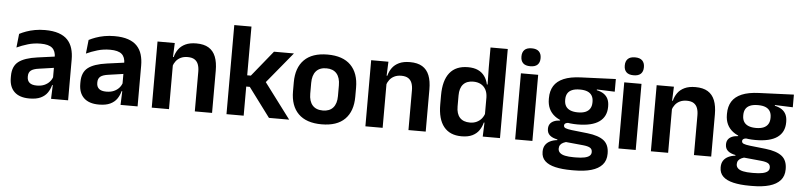

<svg xmlns="http://www.w3.org/2000/svg" viewBox="-49 -955 5911 1419"><g transform="rotate(5 2907.0 -246.0)"><path d="M340 0 344.5 -120 341 -131V-284.5L340.5 -306.5Q340.5 -354.5 314.2 -377Q288 -399.5 228.5 -399.5Q178 -399.5 133.8 -386.2Q89.5 -373 52 -355.5L63 -457.5Q85 -469 113.2 -479.2Q141.5 -489.5 176.5 -496Q211.5 -502.5 252 -502.5Q312 -502.5 353.5 -488.2Q395 -474 419.8 -447.5Q444.5 -421 455.5 -384.2Q466.5 -347.5 466.5 -303V0ZM179.5 11.5Q106.5 11.5 68.2 -25Q30 -61.5 30 -129V-143Q30 -214.5 74 -248.8Q118 -283 213.5 -296L352.5 -315L360 -232.5L232 -214Q190 -208.5 172.2 -194Q154.5 -179.5 154.5 -151.5V-146.5Q154.5 -119 171.8 -103.8Q189 -88.5 226 -88.5Q259 -88.5 282.5 -99Q306 -109.5 321.2 -126.8Q336.5 -144 343 -165.5L361 -102H339Q331 -70.5 313.2 -44.8Q295.5 -19 263.5 -3.8Q231.5 11.5 179.5 11.5Z M855.5 0 860 -120 856.5 -131V-284.5L856 -306.5Q856 -354.5 829.8 -377Q803.5 -399.5 744 -399.5Q693.5 -399.5 649.2 -386.2Q605 -373 567.5 -355.5L578.5 -457.5Q600.5 -469 628.8 -479.2Q657 -489.5 692 -496Q727 -502.5 767.5 -502.5Q827.5 -502.5 869 -488.2Q910.5 -474 935.2 -447.5Q960 -421 971 -384.2Q982 -347.5 982 -303V0ZM695 11.5Q622 11.5 583.8 -25Q545.5 -61.5 545.5 -129V-143Q545.5 -214.5 589.5 -248.8Q633.5 -283 729 -296L868 -315L875.5 -232.5L747.5 -214Q705.5 -208.5 687.8 -194Q670 -179.5 670 -151.5V-146.5Q670 -119 687.2 -103.8Q704.5 -88.5 741.5 -88.5Q774.5 -88.5 798 -99Q821.5 -109.5 836.8 -126.8Q852 -144 858.5 -165.5L876.5 -102H854.5Q846.5 -70.5 828.8 -44.8Q811 -19 779 -3.8Q747 11.5 695 11.5Z M1406.5 0V-294.5Q1406.5 -325.5 1398.2 -348Q1390 -370.5 1371 -383Q1352 -395.5 1319 -395.5Q1290 -395.5 1268.2 -385Q1246.5 -374.5 1232.8 -356.8Q1219 -339 1212 -316.5L1192 -386.5H1216Q1224 -419 1242.8 -445Q1261.5 -471 1293.8 -486.2Q1326 -501.5 1374.5 -501.5Q1431 -501.5 1466 -480.2Q1501 -459 1517.8 -417Q1534.5 -375 1534.5 -313V0ZM1087 0V-490.5H1215L1210 -371L1215 -360.5V0Z M1956.5 0 1795.5 -216H1752V-299.5H1796L1951 -490.5H2099L1900 -249V-275L2106.5 0ZM1641.5 0V-661H1769V0Z M2348 13.5Q2234 13.5 2175.2 -45Q2116.5 -103.5 2116.5 -211.5V-278Q2116.5 -386.5 2175.2 -445.2Q2234 -504 2348 -504Q2461.5 -504 2520 -445.2Q2578.5 -386.5 2578.5 -278V-211.5Q2578.5 -103.5 2520.2 -45Q2462 13.5 2348 13.5ZM2348 -89Q2398 -89 2424.2 -119Q2450.5 -149 2450.5 -205V-284.5Q2450.5 -341.5 2424.2 -371.8Q2398 -402 2348 -402Q2297.5 -402 2271.2 -371.8Q2245 -341.5 2245 -284.5V-205Q2245 -149 2271.2 -119Q2297.5 -89 2348 -89Z M2991.5 0V-294.5Q2991.5 -325.5 2983.2 -348Q2975 -370.5 2956 -383Q2937 -395.5 2904 -395.5Q2875 -395.5 2853.2 -385Q2831.5 -374.5 2817.8 -356.8Q2804 -339 2797 -316.5L2777 -386.5H2801Q2809 -419 2827.8 -445Q2846.5 -471 2878.8 -486.2Q2911 -501.5 2959.5 -501.5Q3016 -501.5 3051 -480.2Q3086 -459 3102.8 -417Q3119.5 -375 3119.5 -313V0ZM2672 0V-490.5H2800L2795 -371L2800 -360.5V0Z M3385.5 11.5Q3299 11.5 3254 -44.5Q3209 -100.5 3209 -209.5V-277Q3209 -387.5 3254.5 -444.5Q3300 -501.5 3390 -501.5Q3434 -501.5 3464.2 -487.5Q3494.5 -473.5 3513.2 -447.5Q3532 -421.5 3539.5 -386.5H3577L3544.5 -291.5Q3543.5 -326 3530.2 -349.8Q3517 -373.5 3493.5 -386Q3470 -398.5 3438 -398.5Q3389.5 -398.5 3363.8 -370.5Q3338 -342.5 3338 -287V-206Q3338 -151 3363.8 -123Q3389.5 -95 3439 -95Q3467 -95 3489 -105.5Q3511 -116 3525.8 -134.2Q3540.5 -152.5 3547 -175.5L3577.5 -104H3541.5Q3533.5 -72 3515.5 -45.8Q3497.5 -19.5 3466 -4Q3434.5 11.5 3385.5 11.5ZM3542.5 0 3547 -120 3544.5 -148.5V-349L3545 -369.5L3542.5 -510V-661H3670.5V0Z M3783 0V-490.5H3911V0ZM3847 -548.5Q3810.5 -548.5 3793.2 -565.8Q3776 -583 3776 -613.5V-616Q3776 -646.5 3793.2 -664Q3810.5 -681.5 3847 -681.5Q3883 -681.5 3900.5 -664Q3918 -646.5 3918 -616V-613.5Q3918 -582.5 3900.5 -565.5Q3883 -548.5 3847 -548.5Z M4231.5 -150.5Q4120 -150.5 4062.5 -194.8Q4005 -239 4005 -319V-326.5Q4005 -379.5 4028 -416.8Q4051 -454 4100 -475Q4149 -496 4227 -499L4485.5 -509.5V-415.5L4352.5 -420.5V-415Q4384 -408.5 4404.8 -394.2Q4425.5 -380 4436 -357.8Q4446.5 -335.5 4446.5 -304V-299.5Q4446.5 -227 4393 -188.8Q4339.5 -150.5 4231.5 -150.5ZM4225.5 93.5H4239.5Q4278.5 93.5 4304 88.2Q4329.5 83 4342.2 72.2Q4355 61.5 4355 44.5V43Q4355 22 4338.8 12.2Q4322.5 2.5 4286.5 -1L4143 -15L4172.5 -16.5Q4154 -13 4139.8 -6.2Q4125.5 0.5 4117.5 11.5Q4109.5 22.5 4109.5 38.5V39.5Q4109.5 58 4122.5 70.2Q4135.5 82.5 4161.5 88Q4187.5 93.5 4225.5 93.5ZM4218.5 190Q4147.5 190 4097 178.2Q4046.5 166.5 4019.8 141Q3993 115.5 3993 73.5V71.5Q3993 43 4005.5 23.5Q4018 4 4041 -7.5Q4064 -19 4094 -22V-27Q4056 -34.5 4036.8 -51.8Q4017.5 -69 4017.5 -99V-99.5Q4017.5 -120.5 4027 -135Q4036.5 -149.5 4055.2 -158Q4074 -166.5 4101.5 -168V-182.5L4210 -155.5L4175 -156.5Q4152 -156 4143 -150.2Q4134 -144.5 4134 -134V-133.5Q4134 -120.5 4148 -114.8Q4162 -109 4194.5 -105L4312 -92Q4394.5 -82.5 4433.8 -51.5Q4473 -20.5 4473 44V46.5Q4473 96 4445 127.8Q4417 159.5 4364.2 174.8Q4311.5 190 4236.5 190ZM4228 -239.5Q4261.5 -239.5 4283.8 -249Q4306 -258.5 4317.2 -277Q4328.5 -295.5 4328.5 -322V-327.5Q4328.5 -354 4317.5 -372.2Q4306.5 -390.5 4284.5 -399.8Q4262.5 -409 4229 -409H4227.5Q4192 -409 4169.5 -399.2Q4147 -389.5 4136.5 -371.2Q4126 -353 4126 -327.5V-322Q4126 -295.5 4137.2 -277Q4148.5 -258.5 4171.2 -249Q4194 -239.5 4228 -239.5Z M4549.5 0V-490.5H4677.5V0ZM4613.5 -548.5Q4577 -548.5 4559.8 -565.8Q4542.5 -583 4542.5 -613.5V-616Q4542.5 -646.5 4559.8 -664Q4577 -681.5 4613.5 -681.5Q4649.5 -681.5 4667 -664Q4684.5 -646.5 4684.5 -616V-613.5Q4684.5 -582.5 4667 -565.5Q4649.5 -548.5 4613.5 -548.5Z M5109.5 0V-294.5Q5109.5 -325.5 5101.2 -348Q5093 -370.5 5074 -383Q5055 -395.5 5022 -395.5Q4993 -395.5 4971.2 -385Q4949.5 -374.5 4935.8 -356.8Q4922 -339 4915 -316.5L4895 -386.5H4919Q4927 -419 4945.8 -445Q4964.5 -471 4996.8 -486.2Q5029 -501.5 5077.5 -501.5Q5134 -501.5 5169 -480.2Q5204 -459 5220.8 -417Q5237.5 -375 5237.5 -313V0ZM4790 0V-490.5H4918L4913 -371L4918 -360.5V0Z M5552.5 -150.5Q5441 -150.5 5383.5 -194.8Q5326 -239 5326 -319V-326.5Q5326 -379.5 5349 -416.8Q5372 -454 5421 -475Q5470 -496 5548 -499L5806.5 -509.5V-415.5L5673.5 -420.5V-415Q5705 -408.5 5725.8 -394.2Q5746.5 -380 5757 -357.8Q5767.5 -335.5 5767.5 -304V-299.5Q5767.5 -227 5714 -188.8Q5660.5 -150.5 5552.5 -150.5ZM5546.5 93.5H5560.5Q5599.5 93.5 5625 88.2Q5650.5 83 5663.2 72.2Q5676 61.5 5676 44.5V43Q5676 22 5659.8 12.2Q5643.5 2.5 5607.5 -1L5464 -15L5493.5 -16.5Q5475 -13 5460.8 -6.2Q5446.5 0.5 5438.5 11.5Q5430.5 22.5 5430.5 38.5V39.5Q5430.5 58 5443.5 70.2Q5456.5 82.5 5482.5 88Q5508.5 93.5 5546.5 93.5ZM5539.5 190Q5468.5 190 5418 178.2Q5367.5 166.5 5340.8 141Q5314 115.5 5314 73.5V71.5Q5314 43 5326.5 23.5Q5339 4 5362 -7.5Q5385 -19 5415 -22V-27Q5377 -34.5 5357.8 -51.8Q5338.5 -69 5338.5 -99V-99.5Q5338.5 -120.5 5348 -135Q5357.5 -149.5 5376.2 -158Q5395 -166.5 5422.5 -168V-182.5L5531 -155.5L5496 -156.5Q5473 -156 5464 -150.2Q5455 -144.5 5455 -134V-133.5Q5455 -120.5 5469 -114.8Q5483 -109 5515.5 -105L5633 -92Q5715.5 -82.5 5754.8 -51.5Q5794 -20.5 5794 44V46.5Q5794 96 5766 127.8Q5738 159.5 5685.2 174.8Q5632.5 190 5557.5 190ZM5549 -239.5Q5582.5 -239.5 5604.8 -249Q5627 -258.5 5638.2 -277Q5649.5 -295.5 5649.5 -322V-327.5Q5649.5 -354 5638.5 -372.2Q5627.5 -390.5 5605.5 -399.8Q5583.5 -409 5550 -409H5548.5Q5513 -409 5490.5 -399.2Q5468 -389.5 5457.5 -371.2Q5447 -353 5447 -327.5V-322Q5447 -295.5 5458.2 -277Q5469.5 -258.5 5492.2 -249Q5515 -239.5 5549 -239.5Z"/></g></svg>

Font: Anek Latin SemiBold
Style: Regular
Weight: 600
Designer: Yesha Goshar
Foundry: Ek Type
Version: Version 1.003